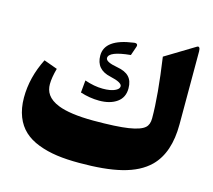

<svg xmlns="http://www.w3.org/2000/svg" viewBox="-108 -903 1147 1034"><g transform="rotate(15 465.0 -385.5)"><path d="M435.1 -418.9C403.3 -418.9 369.6 -425.3 334 -437.5L327.6 -368.7C362.8 -357.4 397.9 -351.6 433.1 -351.6C473.6 -351.6 506.3 -360.4 531.7 -378.4C556.6 -396 569.3 -421.9 569.3 -456.1C569.3 -512.2 540.5 -540.5 481.4 -550.8C437 -558.6 415 -569.8 415 -584.5C415 -609.4 455.1 -625.5 535.2 -633.3L552.7 -684.1C557.1 -698.2 548.8 -704.6 531.7 -701.2C428.2 -687 376.5 -649.4 376.5 -588.4C376.5 -536.1 403.8 -503.9 459 -492.2C503.4 -482.4 525.4 -470.2 525.4 -456.1C525.4 -447.3 520 -439.9 509.8 -434.1C488.8 -421.9 462.4 -418.9 435.1 -418.9ZM884.8 -747.6C884.8 -767.1 877.9 -775.9 866.2 -768.1L703.6 -669.4C723.6 -531.2 733.9 -418.9 733.9 -333.5C733.9 -309.6 727.5 -292.5 714.8 -281.2C699.2 -267.1 669.4 -256.8 626 -250C582.5 -243.2 517.1 -239.7 430.7 -239.7C342.8 -239.7 275.9 -250 235.4 -266.1C172.4 -290.5 154.3 -328.6 154.3 -369.1C154.3 -393.1 159.2 -422.9 168.9 -458L93.3 -485.4C56.6 -412.6 38.1 -338.9 38.1 -263.2C38.1 -183.1 64 -121.6 106.9 -82C128.4 -62 155.3 -45.9 187.5 -33.7C252 -8.8 323.7 0 416 0C603.5 0 728.5 -26.9 804.2 -101.6C857.9 -155.3 884.8 -234.9 884.8 -340.8Z"/></g></svg>

Font: Sahel Black
Style: Bold
Weight: 900
Foundry: Saber Rastikerdar (saber.rastikerdar@gmail.com)
Version: Version 3.4.0